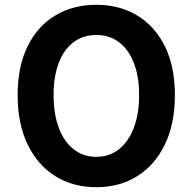

<svg xmlns="http://www.w3.org/2000/svg" viewBox="-20 -774 810 808"><path d="M385.1 13.8Q287.4 13.8 212.7 -32.8Q138 -79.4 96.1 -166.4Q54.2 -253.3 54.2 -373.6Q54.2 -494 96.1 -579.1Q138 -664.2 212.7 -709Q287.4 -753.8 385.1 -753.8Q483.6 -753.8 557.9 -708.6Q632.2 -663.4 674.1 -578.7Q716 -494 716 -373.6Q716 -253.3 674.1 -166.4Q632.2 -79.4 557.9 -32.8Q483.6 13.8 385.1 13.8ZM385.1 -114Q440.2 -114 480.6 -146Q520.9 -178 543.2 -236.3Q565.4 -294.5 565.4 -373.6Q565.4 -452.6 543.2 -509.5Q520.9 -566.4 480.6 -596.6Q440.2 -626.8 385.1 -626.8Q330.1 -626.8 289.7 -596.6Q249.2 -566.4 227.4 -509.5Q205.5 -452.6 205.5 -373.6Q205.5 -294.5 227.4 -236.3Q249.2 -178 289.7 -146Q330.1 -114 385.1 -114Z"/></svg>

Font: Noto Sans JP
Style: Regular
Weight: 100
Designer: Ryoko NISHIZUKA 西塚涼子 (kana, bopomofo & ideographs); Paul D. Hunt (Latin, Greek & Cyrillic); Sandoll Communications 산돌커뮤니
Foundry: Adobe
Version: Version 2.004;hotconv 1.0.118;makeotfexe 2.5.65603